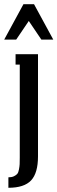

<svg xmlns="http://www.w3.org/2000/svg" viewBox="-40 -745 274 915"><path d="M71.8 -725.1H122.1L213.9 -556.2H157.2L97.2 -645L37.1 -556.2H-20ZM54.2 -437H34.2V-486.8H141.1V0Q141.1 79.6 108.2 114.7Q75.2 149.9 0 149.9V100.1Q15.6 100.1 26.4 95Q37.1 89.8 42.5 83.3Q47.9 76.7 50.5 62Q53.2 47.4 53.7 37.1Q54.2 26.9 54.2 5.9Z"/></svg>

Font: Margherita Semibold
Style: Regular
Weight: 600
Designer: James Puckett
Foundry: Dunwich Type Founders
Version: Version 1.008;hotconv 1.0.109;makeotfexe 2.5.65596